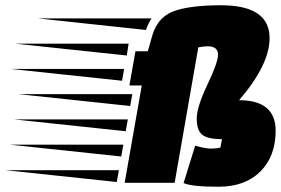

<svg xmlns="http://www.w3.org/2000/svg" viewBox="-270 -695 1068 730"><path d="M570 -675Q755 -675 755 -550Q755 -449 639 -314Q778 -314 778 -198Q778 -101 720 -43Q662 15 560.5 15Q459 15 428 1L472 -141Q511 -130 532 -130Q553 -130 568 -134L574 -166Q519 -166 498.5 -183Q478 -200 478 -244Q478 -288 518.5 -373Q559 -458 559 -487Q559 -519 519 -519Q504 -519 484 -515L394 0H204L269 -370H222L245 -500H292L309 -560Q331 -636 404 -657Q466 -675 570 -675ZM174 -3 -250 -48H182ZM208 -196 -216 -241H216ZM225 -292 -199 -337H233ZM194 -388 -230 -433H202ZM212 -484 -212 -529H219ZM191 -100 -233 -145H199ZM306 -625Q292 -603 285 -581L-125 -625Z"/></svg>

Font: Faster One
Style: Regular
Weight: 400
Designer: Eduardo Rodriguez Tunni
Foundry: Eduardo Rodriguez Tunni
Version: Version 1.002